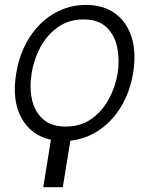

<svg xmlns="http://www.w3.org/2000/svg" viewBox="-20 -573 677 796"><path d="M191.1 6.4Q108.3 -11.7 68.5 -84.7Q28.8 -157.7 47.2 -268.8Q61.8 -355.1 103 -418.9Q144.2 -482.6 204.7 -517.6Q265.3 -552.6 336.6 -552.6Q408 -552.6 456.7 -517.6Q505.3 -482.6 525.6 -418.9Q545.8 -355.1 531.6 -268.8Q518.1 -189.6 481.2 -129.4Q444.2 -69.2 390.3 -33Q336.3 3.2 271.7 10.3L240.4 203.1H159.4ZM252.8 -48.3Q313.6 -48.3 358.3 -79.5Q403.1 -110.8 430.6 -161.2Q458.1 -211.6 467.7 -268.8Q476.6 -326.3 465.7 -377.3Q454.9 -428.3 421 -460.4Q387.1 -492.5 326.3 -492.5Q265.6 -492.5 220.3 -460.6Q175.1 -428.6 147.5 -377.5Q120 -326.3 111.2 -268.8Q101.6 -211.6 112.4 -161.2Q123.2 -110.8 157.7 -79.5Q192.1 -48.3 252.8 -48.3Z"/></svg>

Font: Inter UI Light
Style: Italic
Weight: 300
Italic angle: 9.39999°
Designer: Rasmus Andersson
Foundry: rsms
Version: 3.2;8d6f07862